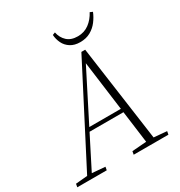

<svg xmlns="http://www.w3.org/2000/svg" viewBox="-231 -997 1066 1135"><g transform="rotate(-30 301.5 -430.0)"><path d="M-34 0 -30 -22 60 -30H75L171 -22L167 0ZM35 0 387 -681H413L508 0H457L374 -628H385L381 -619L67 0ZM179 -248 187 -273H452L451 -248ZM351 0 355 -22 471 -31H489L592 -22L588 0ZM411 -734Q372 -734 345.5 -751Q319 -768 306 -795Q293 -822 291 -852L309 -859Q317 -820 343.5 -795.5Q370 -771 416 -771Q460 -771 493 -795.5Q526 -820 547 -860L565 -852Q553 -822 532.5 -795Q512 -768 482 -751Q452 -734 411 -734Z"/></g></svg>

Font: Source Serif 4 36pt Light
Style: Italic
Weight: 300
Italic angle: -12°
Designer: Frank Grießhammer
Foundry: Adobe Systems Incorporated
Version: Version 4.004;hotconv 1.0.116;makeotfexe 2.5.65601